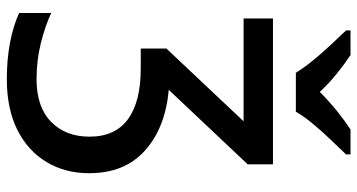

<svg xmlns="http://www.w3.org/2000/svg" viewBox="-262 -544 1046 562"><g transform="rotate(90 261.0 -263.0)"><path d="M461 -539V-465L243 -234Q354 -224 420.5 -164.5Q487 -105 487 -1Q487 69 454.5 123.5Q422 178 360.5 209Q299 240 212 240Q153 240 104 230.5Q55 221 18 204V110Q56 128 106.5 140.5Q157 153 212 153Q293 153 336.5 110.5Q380 68 380 -2Q380 -77 329 -114.5Q278 -152 180 -152H122V-227L335 -453H34V-539ZM193 -606Q179 -629 157 -656Q135 -683 111 -708.5Q87 -734 69 -753V-766H141Q167 -749 195.5 -726Q224 -703 249 -676Q276 -703 304.5 -726Q333 -749 359 -766H432V-753Q414 -734 389.5 -708.5Q365 -683 342.5 -656Q320 -629 307 -606Z"/></g></svg>

Font: Noto Sans Medium
Style: Regular
Weight: 500
Designer: Monotype Design Team
Foundry: Monotype Imaging Inc.
Version: Version 2.007